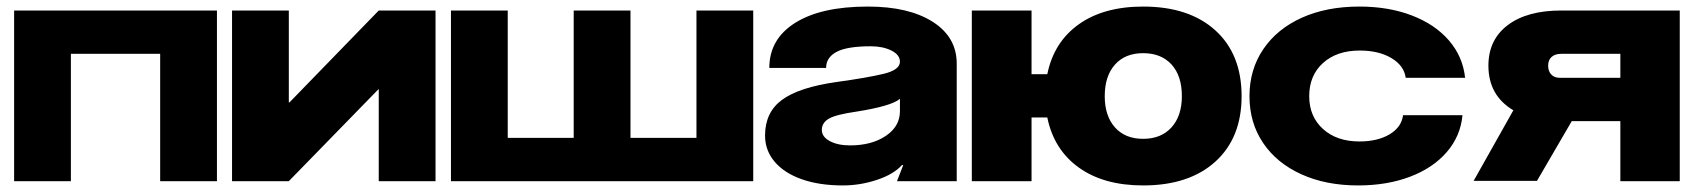

<svg xmlns="http://www.w3.org/2000/svg" viewBox="-20 -552 5162 585"><path d="M23 0V-520H641V0H468V-388H196V0Z M1307 -520V0H1134V-280H1133L860 0H687V-520H860V-240H862L1134 -520Z M1527 -132H1728V-520H1901V-132H2102V-520H2275V0H1354V-520H1527Z M2311 -139Q2311 -210 2363 -248Q2415 -286 2528 -302Q2622 -315 2672 -327Q2722 -339 2722 -364Q2722 -385 2696 -398Q2670 -411 2633 -411Q2561 -411 2529 -394Q2497 -377 2497 -345H2324Q2324 -433 2403 -482.5Q2482 -532 2624 -532Q2749 -532 2822 -485.5Q2895 -439 2895 -358V0H2713L2732 -49H2728Q2703 -21 2652 -4Q2601 13 2548 13Q2476 13 2422.5 -6Q2369 -25 2340 -59.5Q2311 -94 2311 -139ZM2570 -109Q2636 -109 2679 -138Q2722 -167 2722 -213V-251Q2697 -229 2590 -212Q2527 -203 2505.5 -190.5Q2484 -178 2484 -156Q2484 -135 2508.5 -122Q2533 -109 2570 -109Z M2941 0V-520H3123V-326H3171Q3191 -424 3267 -478Q3343 -532 3463 -532Q3603 -532 3683 -459.5Q3763 -387 3763 -259Q3763 -132 3683 -59.5Q3603 13 3463 13Q3343 13 3267 -41.5Q3191 -96 3171 -194H3123V0ZM3463 -129Q3518 -129 3549.5 -164Q3581 -199 3581 -259Q3581 -321 3549.5 -355.5Q3518 -390 3463 -390Q3408 -390 3377 -355Q3346 -320 3346 -259Q3346 -199 3377 -164Q3408 -129 3463 -129Z M4118 13Q4020 13 3945 -21Q3870 -55 3828.5 -116.5Q3787 -178 3787 -259Q3787 -340 3829 -402Q3871 -464 3946.5 -498Q4022 -532 4122 -532Q4211 -532 4281.5 -505Q4352 -478 4394.5 -429Q4437 -380 4444 -315H4263Q4258 -352 4219.5 -375Q4181 -398 4123 -398Q4053 -398 4011 -360Q3969 -322 3969 -259Q3969 -197 4011 -159Q4053 -121 4122 -121Q4177 -121 4213.5 -142.5Q4250 -164 4255 -201H4436Q4430 -137 4388 -88.5Q4346 -40 4276 -13.5Q4206 13 4118 13Z M4917 -183H4769L4663 -1H4470L4591 -216Q4515 -261 4515 -352Q4515 -431 4574 -475.5Q4633 -520 4737 -520H5098V0H4917ZM4732 -315H4917V-388H4737Q4718 -388 4707.5 -378.5Q4697 -369 4697 -352Q4697 -335 4706.5 -325Q4716 -315 4732 -315Z"/></svg>

Font: Non Bureau Extended
Style: Bold
Weight: 700
Width: 7
Designer: Jona Saucedo
Foundry: Non Foundry
Version: Version 1.000; ttfautohint (v1.8.4)